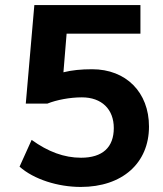

<svg xmlns="http://www.w3.org/2000/svg" viewBox="-20 -739 653 767"><path d="M302.7 7.8C469.2 7.8 575.2 -87.9 575.2 -233.4C575.2 -370.6 483.4 -462.4 348.1 -462.4C303.7 -462.4 266.1 -458.5 233.4 -450.2L246.1 -604.5H541V-718.8H117.2L83 -325.2H169.4C205.6 -339.8 258.8 -350.1 307.1 -350.1C386.2 -350.1 434.6 -302.7 434.6 -227.5C434.6 -150.4 389.6 -108.9 303.7 -108.9C236.3 -108.9 171.9 -132.8 106.4 -180.2L58.1 -73.2C115.2 -22.5 211.4 7.8 302.7 7.8Z"/></svg>

Font: Winston
Style: Bold
Weight: 700
Designer: Vernon Adams, Kim Jin-seong, David Berlow, Cristiano Sobral
Foundry: The Winston Project Authors
Version: Version 3.004